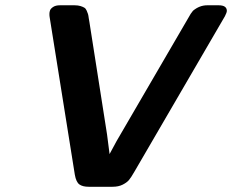

<svg xmlns="http://www.w3.org/2000/svg" viewBox="-20 -714 887 734"><path d="M168.9 -661.1Q168.9 -668 171.4 -674.6Q173.8 -681.2 183.3 -687.5Q192.9 -693.8 209 -693.8H265.1Q278.3 -693.8 287.6 -690.9Q296.9 -688 302.5 -684.6Q308.1 -681.2 311.5 -673.1Q314.9 -665 316.4 -660.4Q317.9 -655.8 319.3 -644.3Q320.8 -632.8 321.8 -629.9L389.2 -200.2L398.9 -125L425.8 -174.8L709 -661.1L717.8 -672.9Q742.7 -693.8 772 -693.8H815.9Q846.7 -693.8 847.2 -672.9Q847.2 -666 839.8 -651.9L494.1 -58.1Q481 -35.2 472.9 -25.6Q464.8 -16.1 449 -8.1Q433.1 0 410.2 0H318.8Q295.9 0 283.4 -9Q271 -18.1 266.1 -45.9L169.9 -647.9Q168.9 -652.3 168.9 -661.1Z"/></svg>

Font: CMU Sans Serif
Style: BoldOblique
Weight: 700
Italic angle: -12°
Version: Version 0.7.0